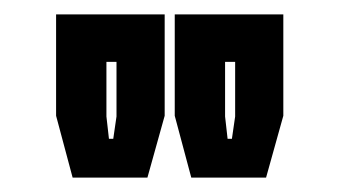

<svg xmlns="http://www.w3.org/2000/svg" viewBox="-20 -734 470 267"><path d="M81 -487 58 -573V-714H209V-573L185 -487ZM131.5 -541H137.5L142 -572V-648H128V-572ZM246 -487 223 -573V-714H374V-573L350 -487ZM296.5 -541H302.5L307 -572V-648H293V-572Z"/></svg>

Font: Tourney Condensed Regular
Style: Bold
Weight: 700
Width: 3
Designer: Tyler Finck
Foundry: Etcetera Type Co
Version: Version 1.010; ttfautohint (v1.8.3)